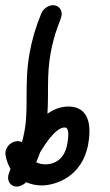

<svg xmlns="http://www.w3.org/2000/svg" viewBox="-40 -695 410 718"><path d="M52.3 -208.3C49.7 -193.4 46.2 -178.3 42.3 -163.6C38 -165.5 31.1 -167.3 26.5 -167.3C4.7 -167.3 -15.6 -150 -19.4 -128.2C-21.7 -115.3 -13.8 -85.7 -0.8 -63.6C-3 -56.4 -6.1 -49.1 -8.3 -41.8L-9.1 -37.3C-12.9 -15.5 1.1 2.7 22.9 2.7C33.8 2.7 49.7 -4.5 57.6 -13.6C75.9 -5.9 95.2 -1.5 115.8 -1.5C165.3 -1.5 268.1 -32.4 289.9 -156.3C311 -276 255.8 -296.6 216.5 -296.6C184.2 -296.6 159 -284.6 137.4 -270C142.6 -349.5 134.4 -411.7 148.9 -494C163.7 -577.6 186.8 -617.2 190.2 -636.4C193.9 -657.3 179.8 -675.5 158.9 -675.5H158C140.7 -675.5 121 -661.8 114.3 -644.5C94 -595.8 79.4 -545.8 70.5 -495.7C50.2 -380.8 67.5 -294.5 52.3 -208.3ZM211.8 -157.6C199.9 -89.6 152.6 -80.4 130.2 -80.4C118 -80.4 105.3 -83.1 95.3 -88.2C100.3 -100.9 106 -112.7 110.1 -125.5C164 -215.6 192.2 -218.2 201.4 -218.2C201.9 -218.2 202.4 -218.2 202.8 -218.2C210.7 -218.2 221.1 -210 211.8 -157.6Z"/></svg>

Font: TudorRose
Style: Oblique
Weight: 500
Italic angle: 10°
Version: Version 001.000